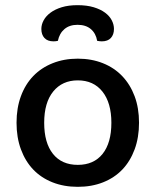

<svg xmlns="http://www.w3.org/2000/svg" viewBox="-20 -709 602 743"><path d="M518 -234Q518 -177 501 -131Q484 -85 453.5 -53Q423 -21 379 -3.5Q335 14 281 14Q227 14 183 -3.5Q139 -21 108.5 -53Q78 -85 61 -131Q44 -177 44 -234Q44 -291 61 -337Q78 -383 109 -415Q140 -447 184 -464.5Q228 -482 281 -482Q334 -482 378 -464.5Q422 -447 453 -414.5Q484 -382 501 -336.5Q518 -291 518 -234ZM281 -398Q221 -398 186 -355Q151 -312 151 -234Q151 -156 185 -113.5Q219 -71 281 -71Q343 -71 377 -113.5Q411 -156 411 -234Q411 -311 376.5 -354.5Q342 -398 281 -398ZM280 -613Q249 -613 229.5 -596.5Q210 -580 204 -551Q200 -550 196 -549.5Q192 -549 187 -549Q164 -549 152 -562Q140 -575 140 -597Q140 -614 149 -630.5Q158 -647 175.5 -660Q193 -673 219 -681Q245 -689 280 -689Q316 -689 342.5 -681Q369 -673 386.5 -660Q404 -647 412.5 -630.5Q421 -614 421 -597Q421 -575 409 -562Q397 -549 374 -549Q366 -549 356 -551Q351 -580 331.5 -596.5Q312 -613 280 -613Z"/></svg>

Font: Baloo Bhai 2 Medium
Style: Regular
Weight: 500
Designer: Supriya Tembe, Noopur Datye and Ek Type
Foundry: Ek Type
Version: Version 1.640;PS 1.000;hotconv 16.6.51;makeotf.lib2.5.65220;